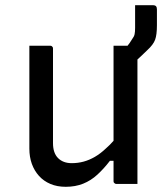

<svg xmlns="http://www.w3.org/2000/svg" viewBox="-20 -708 640 739"><path d="M173 -532Q177 -532 179 -530.5Q181 -529 182.5 -527Q184 -525 184 -521V-157Q184 -119 203.5 -99.5Q223 -80 256 -80Q280 -80 302 -86Q324 -92 345.5 -104.5Q367 -117 388 -137Q403 -150 417 -166V-532H471Q475 -537 479 -542.5Q483 -548 489 -558Q496 -567 498 -576Q500 -585 500 -601V-688H568Q577 -688 580.5 -684Q584 -680 584 -672V-611Q584 -574 577 -555Q570 -536 547 -515Q534 -502 522 -491Q515 -485 509 -479V0H428Q425 0 422.5 -1.5Q420 -3 418.5 -5Q417 -7 417 -11V-89H403Q380 -59 355 -36Q330 -13 300 -1Q270 11 233 11Q200 11 174 0Q148 -11 130 -31Q112 -51 102.5 -77.5Q93 -104 93 -136V-532Z"/></svg>

Font: Code D OnePiece
Style: Regular
Weight: 400
Version: Version 1.085; ttfautohint (v1.8.4.7-5d5b);Nerd Fonts 3.0.2